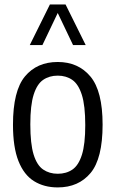

<svg xmlns="http://www.w3.org/2000/svg" viewBox="-20 -828 516 858"><path d="M238 9.5Q177 9.5 132 -18.5Q87 -46.5 62.5 -108.2Q38 -170 38 -270.5Q38 -422 91.5 -486.5Q145 -551 238 -551Q330 -551 384.2 -486Q438.5 -421 438.5 -271Q438.5 -119.5 384.8 -55Q331 9.5 238 9.5ZM238 -51.5Q276 -51.5 303.5 -70.2Q331 -89 346 -136.2Q361 -183.5 361 -269Q361 -356 345.8 -404Q330.5 -452 303 -471Q275.5 -490 238 -490Q200.5 -490 173 -471.2Q145.5 -452.5 130.5 -405.2Q115.5 -358 115.5 -272.5Q115.5 -185.5 130.2 -137.5Q145 -89.5 172.8 -70.5Q200.5 -51.5 238 -51.5ZM113 -626.5 203 -808H273L363 -626.5H306.5L238 -770L169.5 -626.5Z"/></svg>

Font: Encode Sans Cnd
Style: Regular
Weight: 400
Width: 3
Designer: Multiple Designers
Foundry: Impallari Type
Version: Version 3.002; ttfautohint (v1.8.3) -l 8 -r 50 -G 200 -x 14 